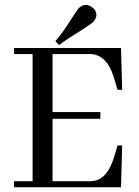

<svg xmlns="http://www.w3.org/2000/svg" viewBox="-20 -788 583 808"><path d="M494.1 -410.2 489.3 -585.9H39.1V-560.5H117.2V-25.4H39.1V0H489.3L494.1 -175.8H474.6L460.9 -129.9Q436.5 -46.9 388.7 -30.3Q374 -25.4 357.4 -25.4H201.2V-288.1H402.3V-316.4H201.2V-560.5H357.4Q427.7 -560.5 458 -465.8Q460 -460 460.9 -456.1L474.6 -410.2ZM373 -696.3Q384.8 -710 385.7 -723.6Q385.7 -749 359.4 -762.7Q349.6 -767.6 340.8 -767.6Q325.2 -766.6 312.5 -754.9Q304.7 -747.1 265.6 -685.5Q237.3 -641.6 212.9 -615.2L228.5 -598.6Q252 -617.2 335 -668.9Q362.3 -686.5 373 -696.3Z"/></svg>

Font: Abhaya Libre
Style: Regular
Weight: 400
Designer: Pushpananda Ekanayake, Sol Matas, Pathum Egodawatta
Foundry: Mooniak
Version: Version 1.050 ; ttfautohint (v1.6)